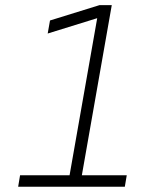

<svg xmlns="http://www.w3.org/2000/svg" viewBox="-20 -713 626 733"><path d="M49.3 0 56.6 -43.9H245.6L351.1 -643.6L162.1 -585L170.9 -634.8L359.9 -693.4H406.7L292.5 -43.9H463.9L456.5 0Z"/></svg>

Font: Cascadia Mono PL ExtraLight
Style: Italic
Weight: 200
Italic angle: -10°
Monospace: yes
Designer: Aaron Bell
Foundry: Saja Typeworks
Version: Version 2404.023; ttfautohint (v1.8.4)